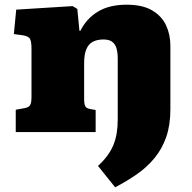

<svg xmlns="http://www.w3.org/2000/svg" viewBox="-20 -562 817 817"><path d="M519 -542Q586 -542 627 -518Q668 -494 686.5 -454.5Q705 -415 705 -367V-97Q705 -30 687.5 20.5Q670 71 638 110Q606 149 563 179Q520 209 470 235L397 144Q421 122 437 100Q453 78 462.5 55Q472 32 476.5 5Q481 -22 481 -54V-312Q481 -339 475.5 -357Q470 -375 457 -384.5Q444 -394 420 -394Q394 -394 375.5 -384.5Q357 -375 347.5 -353Q338 -331 338 -293V-142Q338 -120 342.5 -110.5Q347 -101 364 -98L387 -94V0H47V-95L85 -102Q102 -105 108 -114.5Q114 -124 114 -150V-355Q114 -384 108 -396Q102 -408 76 -412L39 -417L49 -521L289 -536L309 -524L318 -431H322Q348 -483 396.5 -512.5Q445 -542 519 -542Z"/></svg>

Font: Literata Variable Black
Style: Regular
Weight: 900
Designer: Latin by Veronika Burian and Jose Scaglione. Greek by Irene Vlachou. Cyrillic by Vera Evstafieva.
Foundry: TypeTogether
Version: Version 3.021